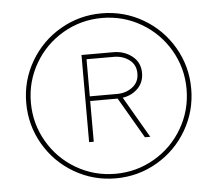

<svg xmlns="http://www.w3.org/2000/svg" viewBox="-51 -756 932 823"><g transform="rotate(-5 415.0 -345.0)"><path d="M722.4 -523.2Q770 -441.4 770 -345.2Q770 -249 722.4 -167.2Q674.8 -85.4 593 -37.8Q511.2 9.8 415 9.8Q318.8 9.8 237.1 -37.8Q155.3 -85.4 107.7 -167.2Q60.1 -249 60.1 -345.2Q60.1 -441.4 107.7 -523.2Q155.3 -605 237.1 -652.6Q318.8 -700.2 415 -700.2Q511.2 -700.2 593 -652.6Q674.8 -605 722.4 -523.2ZM705.1 -177Q750 -254.4 750 -345.2Q750 -436 705.1 -513.2Q660.2 -590.3 583 -635.3Q505.9 -680.2 415 -680.2Q324.2 -680.2 247.1 -635.3Q169.9 -590.3 125 -513.2Q80.1 -436 80.1 -345.2Q80.1 -254.4 125 -177Q169.9 -99.6 247.1 -54.7Q324.2 -9.8 415 -9.8Q505.9 -9.8 583 -54.7Q660.2 -99.6 705.1 -177ZM474.1 -332 577.1 -154.8H554.2L452.1 -330.1H334V-154.8H314V-529.8H451.2Q498 -529.8 532 -502.9Q565.9 -476.1 565.9 -430.2Q565.9 -390.6 539.8 -364.3Q513.7 -337.9 474.1 -332ZM334 -350.1H451.2Q489.7 -350.1 517.8 -371.3Q545.9 -392.6 545.9 -430.2Q545.9 -467.8 517.8 -488.8Q489.7 -509.8 451.2 -509.8H334Z"/></g></svg>

Font: Genome Thin
Style: Regular
Weight: 250
Designer: Alfredo Marco Pradil
Version: Version 1.001